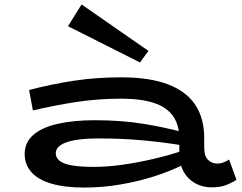

<svg xmlns="http://www.w3.org/2000/svg" viewBox="-20 -831 1087 864"><path d="M931 12Q891 12 858 -6.5Q825 -25 806 -59Q787 -93 787 -138V-205Q787 -269 758.5 -309Q730 -349 672 -368Q614 -387 525 -387Q421 -387 323 -372Q225 -357 128 -334L111 -426Q214 -453 314.5 -468Q415 -483 525 -483Q654 -483 737 -451Q820 -419 859.5 -358Q899 -297 899 -211V-167Q899 -128 916.5 -111.5Q934 -95 956 -95Q973 -95 986.5 -100.5Q1000 -106 1011 -113L1044 -22Q1023 -8 997 2Q971 12 931 12ZM359 13Q271 13 211.5 -4.5Q152 -22 121.5 -56Q91 -90 91 -138Q91 -190 130 -224Q169 -258 240.5 -274Q312 -290 407 -290Q527 -290 627.5 -273.5Q728 -257 806 -235V-176Q715 -191 622 -199.5Q529 -208 424 -208Q361 -208 318 -200.5Q275 -193 253 -178Q231 -163 231 -141Q231 -120 250 -106Q269 -92 307.5 -86Q346 -80 402 -80Q462 -80 530 -89.5Q598 -99 669 -115.5Q740 -132 806 -154L805 -90Q745 -60 672.5 -37Q600 -14 520 -0.5Q440 13 359 13ZM610 -550 286 -713 347 -811 648 -602Z"/></svg>

Font: BioRhyme Expanded SemiBold
Style: Regular
Weight: 600
Width: 7
Designer: Aoife Mooney
Foundry: Aoife Mooney Type
Version: Version 1.600;gftools[0.9.33]